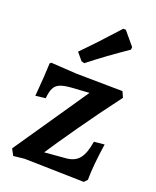

<svg xmlns="http://www.w3.org/2000/svg" viewBox="-139 -818 735 904"><g transform="rotate(20 229.0 -365.5)"><path d="M274 -398 182 -392Q146 -389 127.5 -380.5Q109 -372 100.5 -354.5Q92 -337 89 -304L39 -298Q48 -401 50 -464L56 -470L186 -462L417 -459L430 -430Q349 -323 277 -220Q205 -117 169 -62L277 -71Q320 -75 341.5 -102.5Q363 -130 372 -189L424 -194Q407 -81 407 -11L392 5L93 -2L38 4L21 -28ZM188 -525 157 -562Q233 -639 320 -736H333L389 -669L388 -656Q289 -589 203 -521Z"/></g></svg>

Font: Alegreya
Style: Bold
Weight: 700
Designer: Juan Pablo del Peral
Foundry: Huerta Tipografica
Version: Version 2.008; ttfautohint (v1.8)